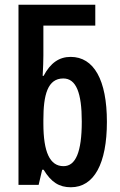

<svg xmlns="http://www.w3.org/2000/svg" viewBox="-20 -780 508 810"><path d="M279 10C377 10 431 -90 431 -266C431 -443 376 -540 278 -540C230 -540 193 -515 164 -460H160C162 -495 163 -525 163 -546V-672H382V-760H58V0H143L158 -64H164C196 -11 230 10 279 10ZM248 -79C190 -79 163 -139 163 -259V-275C163 -380 181 -449 247 -449C301 -449 325 -389 325 -267C325 -138 299 -79 248 -79Z"/></svg>

Font: Noto Sans Display Condensed Medium
Style: Regular
Weight: 500
Width: 3
Designer: Monotype Design Team
Foundry: Monotype Imaging Inc.
Version: Version 1.900